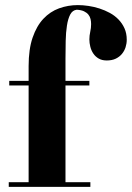

<svg xmlns="http://www.w3.org/2000/svg" viewBox="-20 -725 515 750"><path d="M284.2 -705.1Q303.7 -705.1 325.4 -701.9Q347.2 -698.7 368.4 -691.9Q389.6 -685.1 408.9 -674.6Q428.2 -664.1 442.9 -648.9Q457.5 -633.8 466.3 -614.3Q475.1 -594.7 475.1 -569.8Q475.1 -554.7 470.5 -540.3Q465.8 -525.9 456.3 -514.4Q446.8 -502.9 432.1 -495.8Q417.5 -488.8 397 -488.8Q378.4 -488.8 365.5 -496.3Q352.5 -503.9 344.5 -515.9Q336.4 -527.8 332.8 -542.5Q329.1 -557.1 329.1 -570.8Q329.1 -585.9 332.5 -600.8Q335.9 -615.7 335.9 -630.9Q335.9 -641.1 333.7 -650.6Q331.5 -660.2 325.2 -668Q318.8 -675.8 308.1 -680.9Q297.4 -686 279.8 -687Q263.2 -685.1 254.4 -668.5Q245.6 -651.9 241.5 -625.2Q237.3 -598.6 236.6 -565.2Q235.8 -531.7 235.8 -496.1V-409.2H329.1V-391.1H235.8V-13.2H333V4.9H14.2V-13.2H91.8V-391.1H16.1V-409.2H91.8V-466.8Q91.8 -532.7 107.4 -578.1Q123 -623.5 149.4 -651.6Q175.8 -679.7 210.7 -692.4Q245.6 -705.1 284.2 -705.1Z"/></svg>

Font: Purple Purse
Style: Regular
Weight: 400
Designer: Astigmatic (AOETI)
Foundry: Astigmatic (AOETI)
Version: Version 1.000